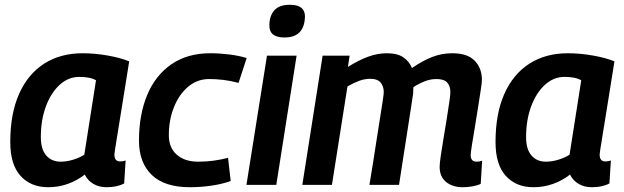

<svg xmlns="http://www.w3.org/2000/svg" viewBox="-20 -774 2613 804"><path d="M426 10Q395 10 371 -4Q347 -18 335 -43Q303 -18 264 -4Q225 10 182 10Q109 10 66 -37.5Q23 -85 23 -179Q23 -298 60 -381Q97 -464 165 -507.5Q233 -551 326 -551Q377 -551 431 -541.5Q485 -532 521 -517Q502 -399 490 -323.5Q478 -248 471 -206Q464 -164 461.5 -147Q459 -130 459 -127Q459 -98 483 -98Q496 -98 506 -102L500 -6Q471 10 426 10ZM333 -126 382 -438Q367 -446 349.5 -449Q332 -452 312 -452Q266 -452 229.5 -418.5Q193 -385 172 -328Q151 -271 151 -200Q151 -149 173.5 -123Q196 -97 234 -97Q259 -97 285.5 -105Q312 -113 333 -126Z M775 10Q669 10 615.5 -41.5Q562 -93 562 -185Q562 -294 596.5 -376.5Q631 -459 698 -505Q765 -551 860 -551Q900 -551 940 -546Q980 -541 1013 -531L979 -427Q944 -436 914.5 -439.5Q885 -443 856 -443Q806 -443 768 -411Q730 -379 708.5 -325.5Q687 -272 687 -208Q687 -155 720.5 -126Q754 -97 809 -97Q843 -97 873 -101Q903 -105 935 -113L946 -16Q910 -3 865 3.5Q820 10 775 10Z M1194 -754Q1257 -754 1257 -705Q1255 -617 1171 -617Q1107 -617 1108 -668Q1108 -707 1128.5 -730.5Q1149 -754 1194 -754ZM1012 0 1098 -541H1222L1137 0Z M1918 10Q1875 10 1848 -12Q1821 -34 1821 -76Q1821 -88 1825.5 -120Q1830 -152 1837 -193Q1844 -234 1850.5 -275Q1857 -316 1861.5 -347Q1866 -378 1866 -388Q1866 -413 1853 -428Q1840 -443 1808 -443Q1783 -443 1759.5 -434Q1736 -425 1711 -409Q1711 -405 1710.5 -396.5Q1710 -388 1710 -382Q1706 -355 1699 -309.5Q1692 -264 1683.5 -209.5Q1675 -155 1666.5 -100.5Q1658 -46 1651 0H1527Q1534 -42 1542 -92Q1550 -142 1557.5 -191.5Q1565 -241 1572 -283.5Q1579 -326 1583 -354Q1587 -382 1587 -388Q1587 -412 1574 -428Q1561 -444 1530 -444Q1507 -444 1484 -435.5Q1461 -427 1435 -412L1370 0H1246L1331 -541H1444L1437 -494Q1482 -522 1521.5 -536.5Q1561 -551 1600 -551Q1644 -551 1669 -534Q1694 -517 1705 -489Q1750 -520 1790 -535.5Q1830 -551 1874 -551Q1938 -551 1968 -519.5Q1998 -488 1998 -440Q1998 -428 1993 -396Q1988 -364 1981.5 -322Q1975 -280 1968 -238.5Q1961 -197 1956 -165.5Q1951 -134 1951 -124Q1951 -97 1976 -97Q1988 -97 1999 -101L1993 -4Q1978 3 1957.5 6.5Q1937 10 1918 10Z M2458 10Q2427 10 2403 -4Q2379 -18 2367 -43Q2335 -18 2296 -4Q2257 10 2214 10Q2141 10 2098 -37.5Q2055 -85 2055 -179Q2055 -298 2092 -381Q2129 -464 2197 -507.5Q2265 -551 2358 -551Q2409 -551 2463 -541.5Q2517 -532 2553 -517Q2534 -399 2522 -323.5Q2510 -248 2503 -206Q2496 -164 2493.5 -147Q2491 -130 2491 -127Q2491 -98 2515 -98Q2528 -98 2538 -102L2532 -6Q2503 10 2458 10ZM2365 -126 2414 -438Q2399 -446 2381.5 -449Q2364 -452 2344 -452Q2298 -452 2261.5 -418.5Q2225 -385 2204 -328Q2183 -271 2183 -200Q2183 -149 2205.5 -123Q2228 -97 2266 -97Q2291 -97 2317.5 -105Q2344 -113 2365 -126Z"/></svg>

Font: Georama SemiBold
Style: Italic
Weight: 600
Italic angle: -9°
Designer: Jean-Baptiste Levee
Foundry: Production Type
Version: Version 1.000